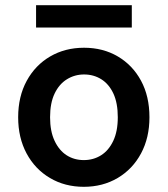

<svg xmlns="http://www.w3.org/2000/svg" viewBox="-20 -708 647 740"><path d="M303 12Q230 12 172.5 -22Q115 -56 82.5 -116.5Q50 -177 50 -256Q50 -336 83 -396.5Q116 -457 173.5 -490.5Q231 -524 304 -524Q377 -524 434 -490.5Q491 -457 523.5 -397Q556 -337 556 -256Q556 -177 523.5 -116.5Q491 -56 433.5 -22Q376 12 303 12ZM303 -91Q340 -91 369.5 -109.5Q399 -128 416.5 -165Q434 -202 434 -256Q434 -311 417 -347.5Q400 -384 370.5 -402.5Q341 -421 304 -421Q268 -421 238 -402.5Q208 -384 190.5 -347.5Q173 -311 173 -256Q173 -202 190.5 -165Q208 -128 237 -109.5Q266 -91 303 -91ZM119 -602V-688H488V-602Z"/></svg>

Font: DM Sans 12pt SemiBold
Style: Regular
Weight: 600
Version: Version 4.004;gftools[0.9.30]